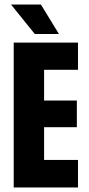

<svg xmlns="http://www.w3.org/2000/svg" viewBox="-20 -827 391 847"><path d="M40.5 0V-639H174.5V0ZM130 0V-121.5H324V0ZM131 -266V-383.5H319V-266ZM129.5 -519V-639H324V-519ZM160.5 -807 240 -677H133.5L29 -806.5V-807Z"/></svg>

Font: Anek Latin Condensed
Style: Bold
Weight: 700
Width: 3
Designer: Yesha Goshar
Foundry: Ek Type
Version: Version 1.003